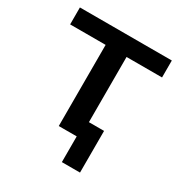

<svg xmlns="http://www.w3.org/2000/svg" viewBox="-150 -598 783 834"><g transform="rotate(30 241.5 -181.5)"><path d="M279 129V0H189V-407H11V-492H472V-407H294V-80H370V129Z"/></g></svg>

Font: NunitoSans_10ptSemiBold
Style: Regular
Weight: 600
Designer: Vernon Adams
Foundry: Vernon Adams
Version: Version 3.101;gftools[0.9.27]